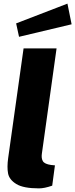

<svg xmlns="http://www.w3.org/2000/svg" viewBox="-20 -1029 415 1059"><path d="M25 -157 110 -762H292L211 -182Q207 -156 216.5 -140Q226 -124 262 -119L283 -117L268 -5Q225 10 195 10Q109 10 70 -14Q31 -38 24.5 -72.5Q18 -107 25 -157ZM375 -895 85 -826 69 -900 352 -1009Z"/></svg>

Font: Morrison ExtraBold
Style: Regular
Weight: 800
Designer: Pablo Impallari, Rodrigo Fuenzalida (Modified by Dan O. Williams)
Version: Version 0.03;June 6, 2019;FontCreator 11.5.0.2425 64-bit; tt